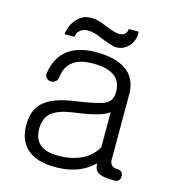

<svg xmlns="http://www.w3.org/2000/svg" viewBox="-105 -773 794 877"><g transform="rotate(15 291.5 -334.5)"><path d="M398.4 -679.7H397.5Q396.5 -665 388.7 -657.2Q379.9 -646.5 359.4 -646.5Q346.7 -646.5 327.1 -653.3Q311.5 -658.2 290 -667L288.1 -668Q274.4 -674.8 261.7 -677.7Q239.3 -684.6 218.8 -684.6Q178.7 -684.6 151.4 -653.3Q125 -624 120.1 -581.1H167Q168.9 -600.6 182.6 -612.3Q196.3 -625 218.8 -625Q234.4 -625 252.9 -620.1Q264.6 -617.2 289.1 -606.4L298.8 -602.5Q321.3 -593.8 332 -590.8Q350.6 -584 362.3 -584Q398.4 -584 422.9 -611.3Q447.3 -639.6 444.3 -679.7ZM416 -125Q393.6 -85 350.6 -62.5Q302.7 -37.1 235.4 -37.1Q175.8 -37.1 147.5 -62.5Q120.1 -85.9 120.1 -133.8Q120.1 -183.6 149.4 -209Q179.7 -236.3 252.9 -246.1Q326.2 -255.9 368.2 -268.6Q402.3 -279.3 416 -291ZM282.2 -539.1Q200.2 -539.1 150.4 -502.9Q99.6 -464.8 87.9 -389.6Q85 -375 93.8 -366.2Q101.6 -357.4 113.3 -356.4Q126 -355.5 134.8 -362.3Q145.5 -369.1 147.5 -381.8Q152.3 -430.7 181.6 -456.1Q214.8 -485.4 281.2 -485.4Q349.6 -485.4 383.8 -460Q416 -435.5 416 -387.7Q416 -345.7 386.7 -330.1Q356.4 -313.5 252 -298.8Q133.8 -284.2 88.9 -233.4Q58.6 -198.2 58.6 -133.8Q58.6 -62.5 102.5 -23.4Q147.5 16.6 235.4 16.6Q300.8 16.6 350.6 -4.9Q387.7 -21.5 417 -49.8Q417 -19.5 434.6 -7.8Q455.1 5.9 511.7 5.9Q540 5.9 540 -21.5Q539.1 -47.9 512.7 -47.9Q495.1 -47.9 485.4 -57.6Q476.6 -66.4 476.6 -83V-392.6Q476.6 -469.7 419.9 -506.8Q370.1 -539.1 282.2 -539.1Z"/></g></svg>

Font: Gulim
Style: Regular
Weight: 400
Version: Version 2.21